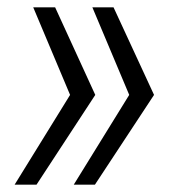

<svg xmlns="http://www.w3.org/2000/svg" viewBox="-20 -531 482 526"><path d="M240 -25H182L334 -271L233 -511H291L402 -271ZM80 -25H20L172 -271L71 -511H131L241 -271Z"/></svg>

Font: Zilla Slab
Style: Italic
Weight: 400
Italic angle: -6°
Designer: Typotheque.com
Foundry: Typotheque type foundry
Version: Version 1.1; 2017; ttfautohint (v1.6)